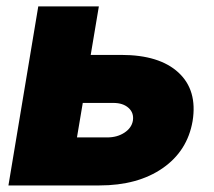

<svg xmlns="http://www.w3.org/2000/svg" viewBox="-20 -565 652 585"><path d="M256.4 -397.7H349.4Q465.6 -397.7 523.8 -343.9Q582 -290.1 566.8 -196Q551.1 -104.8 475.3 -52.4Q399.5 0 282.7 0H5.7L96.6 -545.5H281.2ZM232.2 -251.4 214.5 -146.3H306.8Q337 -146.3 359 -160.7Q381 -175.1 384.9 -197.4Q388.5 -221.2 371.6 -236.3Q354.8 -251.4 325.3 -251.4Z"/></svg>

Font: Karasuma Gothic
Style: Italic
Weight: 900
Italic angle: -9.39999°
Designer: Rasmus Andersson / Ryoko Nishizuka
Foundry: Genbu
Version: Version 1.00